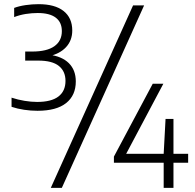

<svg xmlns="http://www.w3.org/2000/svg" viewBox="-20 -834 936 922"><path d="M160 -302Q128 -302 96 -306.8Q64 -311.5 35.5 -321V-365Q66 -355 97.8 -349.8Q129.5 -344.5 158.5 -344.5Q226.5 -344.5 260.5 -370.5Q294.5 -396.5 294.5 -445.5Q294.5 -491.5 262.8 -517.2Q231 -543 163.5 -543H101V-586.5H135Q205 -586.5 241 -612Q277 -637.5 277 -684.5Q277 -727 247.8 -749.2Q218.5 -771.5 161 -771.5Q133 -771.5 104.2 -767Q75.5 -762.5 48 -752V-796Q72 -805 103.2 -809.5Q134.5 -814 165 -814Q244 -814 285.5 -781Q327 -748 327 -687.5Q327 -639.5 296.8 -607.2Q266.5 -575 214 -564V-571.5Q277 -564 310.5 -530.8Q344 -497.5 344 -443Q344 -376 297.5 -339Q251 -302 160 -302ZM224 68 619 -808H672L277 68ZM527 -52.5V-82L713.5 -432H764.5L578.5 -81.5L570.5 -95.5H883.5V-52.5ZM766 68V-95.5L775 -263H813V68Z"/></svg>

Font: Encode Sans Condensed Thin Light
Style: Regular
Weight: 300
Version: Version 3.002